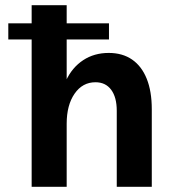

<svg xmlns="http://www.w3.org/2000/svg" viewBox="-20 -720 661 740"><path d="M12 -630H400V-568H12ZM348 -403Q298 -403 267.5 -359Q237 -315 237 -243L211 -293Q211 -359 234.5 -409.5Q258 -460 300.5 -488Q343 -516 399 -516Q452 -516 489 -490.5Q526 -465 545.5 -416.5Q565 -368 565 -299V0H430V-293Q430 -345 408.5 -374Q387 -403 348 -403ZM102 -700H237V0H102Z"/></svg>

Font: Uncut Sans Variable
Style: Regular
Weight: 400
Designer: Kasper Nordkvist
Foundry: UNCUT.wtf
Version: Version 1.303;Glyphs 3.1.2 (3151)